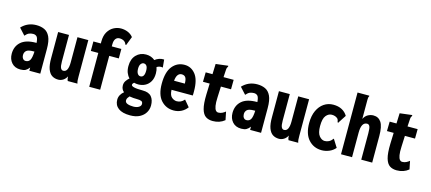

<svg xmlns="http://www.w3.org/2000/svg" viewBox="-60 -1257 4521 2016"><g transform="rotate(15 2200.0 -249.5)"><path d="M151 12Q90 12 55.5 -27Q21 -66 21 -125Q21 -206 75 -254Q129 -302 239 -302Q242 -302 244 -302Q240 -354 225 -369Q210 -384 186 -384Q161 -384 141 -375.5Q121 -367 100 -342L35 -413Q100 -482 196 -482Q245 -482 283 -464.5Q321 -447 343 -401Q365 -355 365 -268V0H246V-35Q227 -10 206.5 1Q186 12 151 12ZM139 -144Q139 -120 150.5 -104.5Q162 -89 181 -89Q213 -89 228 -115Q243 -141 246 -208Q239 -208 236 -208Q177 -208 158 -189.5Q139 -171 139 -144Z M562 12Q523 12 494 -6.5Q465 -25 448.5 -69.5Q432 -114 433 -192V-471H551V-184Q551 -132 561 -112Q571 -92 589 -92Q617 -92 630 -119Q643 -146 643 -196V-471H761V-74Q761 -52 762 -34.5Q763 -17 769 0H663Q654 -19 654 -48Q639 -19 614.5 -3.5Q590 12 562 12Z M897 -368H816V-471H897V-493Q897 -556 921.5 -597Q946 -638 984 -658Q1022 -678 1063 -678Q1102 -678 1137 -663.5Q1172 -649 1195 -620L1161 -532L1157 -523L1149 -527Q1145 -534 1141.5 -542Q1138 -550 1125 -560Q1103 -574 1075 -574Q1047 -574 1031.5 -553.5Q1016 -533 1016 -494V-471H1120V-368H1016V0H897Z M1387 -157Q1363 -157 1341 -163Q1334 -156 1329.5 -150.5Q1325 -145 1325 -136Q1325 -123 1354.5 -115.5Q1384 -108 1451 -108Q1516 -108 1545.5 -73Q1575 -38 1575 22Q1575 64 1554 99.5Q1533 135 1491.5 157Q1450 179 1388 179Q1303 179 1259.5 146Q1216 113 1216 54Q1216 26 1229.5 2Q1243 -22 1265 -39Q1251 -50 1242.5 -67Q1234 -84 1234 -107Q1234 -134 1248.5 -155.5Q1263 -177 1283 -194Q1262 -215 1250 -245.5Q1238 -276 1238 -317Q1238 -394 1280.5 -438Q1323 -482 1387 -482Q1444 -482 1484 -448Q1504 -464 1529.5 -473Q1555 -482 1583 -480L1591 -395Q1573 -399 1556.5 -395.5Q1540 -392 1526 -383Q1537 -353 1537 -317Q1537 -263 1516 -227.5Q1495 -192 1461 -174.5Q1427 -157 1387 -157ZM1387 -245Q1431 -245 1431 -317Q1431 -353 1419 -369.5Q1407 -386 1387 -386Q1370 -386 1356.5 -369Q1343 -352 1343 -317Q1343 -282 1355.5 -263.5Q1368 -245 1387 -245ZM1307 37Q1307 61 1333 71Q1359 81 1397 81Q1433 81 1456 67Q1479 53 1479 32Q1479 9 1463 2Q1447 -5 1417 -5Q1396 -5 1374.5 -6.5Q1353 -8 1332 -12Q1322 -1 1314.5 10.5Q1307 22 1307 37Z M1816 11Q1733 11 1678.5 -49Q1624 -109 1624 -229Q1624 -357 1675 -419.5Q1726 -482 1806 -482Q1878 -482 1925 -423Q1972 -364 1972 -240Q1972 -229 1972 -216Q1972 -203 1971 -193H1740Q1742 -136 1767 -114Q1792 -92 1822 -91Q1846 -91 1866 -100.5Q1886 -110 1904 -131L1962 -62Q1935 -26 1897.5 -7.5Q1860 11 1816 11ZM1741 -292H1858Q1858 -337 1845 -357.5Q1832 -378 1802 -378Q1777 -378 1761 -357Q1745 -336 1741 -292Z M2241 12Q2196 12 2165 -8.5Q2134 -29 2118.5 -83.5Q2103 -138 2106 -241L2110 -360H2037L2039 -463H2113L2117 -575L2240 -590L2250 -591L2251 -582Q2246 -575 2242.5 -567.5Q2239 -560 2238 -544L2233 -463H2343L2342 -360H2232L2227 -243Q2224 -183 2230 -149.5Q2236 -116 2247.5 -102.5Q2259 -89 2275 -89Q2299 -89 2318.5 -99Q2338 -109 2352 -121L2370 -32Q2317 12 2241 12Z M2551 12Q2490 12 2455.5 -27Q2421 -66 2421 -125Q2421 -206 2475 -254Q2529 -302 2639 -302Q2642 -302 2644 -302Q2640 -354 2625 -369Q2610 -384 2586 -384Q2561 -384 2541 -375.5Q2521 -367 2500 -342L2435 -413Q2500 -482 2596 -482Q2645 -482 2683 -464.5Q2721 -447 2743 -401Q2765 -355 2765 -268V0H2646V-35Q2627 -10 2606.5 1Q2586 12 2551 12ZM2539 -144Q2539 -120 2550.5 -104.5Q2562 -89 2581 -89Q2613 -89 2628 -115Q2643 -141 2646 -208Q2639 -208 2636 -208Q2577 -208 2558 -189.5Q2539 -171 2539 -144Z M2962 12Q2923 12 2894 -6.5Q2865 -25 2848.5 -69.5Q2832 -114 2833 -192V-471H2951V-184Q2951 -132 2961 -112Q2971 -92 2989 -92Q3017 -92 3030 -119Q3043 -146 3043 -196V-471H3161V-74Q3161 -52 3162 -34.5Q3163 -17 3169 0H3063Q3054 -19 3054 -48Q3039 -19 3014.5 -3.5Q2990 12 2962 12Z M3426 12Q3338 12 3282 -50.5Q3226 -113 3226 -231Q3226 -310 3252 -366Q3278 -422 3322.5 -452Q3367 -482 3423 -482Q3478 -482 3517 -461Q3556 -440 3578 -402L3524 -319L3520 -311L3512 -316Q3510 -323 3509 -332Q3508 -341 3499 -353Q3486 -365 3470 -370.5Q3454 -376 3434 -376Q3399 -376 3372 -343.5Q3345 -311 3345 -230Q3345 -155 3372 -122.5Q3399 -90 3431 -90Q3455 -90 3477 -101Q3499 -112 3519 -139L3573 -53Q3545 -20 3505.5 -4Q3466 12 3426 12Z M3634 -671H3762V-662Q3757 -656 3755.5 -648.5Q3754 -641 3754 -625V-416Q3771 -451 3799.5 -466.5Q3828 -482 3859 -482Q3914 -482 3943.5 -437.5Q3973 -393 3973 -289V0H3854V-287Q3854 -342 3845 -361.5Q3836 -381 3817 -381Q3754 -381 3754 -267V0H3634Z M4241 12Q4196 12 4165 -8.5Q4134 -29 4118.5 -83.5Q4103 -138 4106 -241L4110 -360H4037L4039 -463H4113L4117 -575L4240 -590L4250 -591L4251 -582Q4246 -575 4242.5 -567.5Q4239 -560 4238 -544L4233 -463H4343L4342 -360H4232L4227 -243Q4224 -183 4230 -149.5Q4236 -116 4247.5 -102.5Q4259 -89 4275 -89Q4299 -89 4318.5 -99Q4338 -109 4352 -121L4370 -32Q4317 12 4241 12Z"/></g></svg>

Font: Inconsolata Condensed Black
Style: Regular
Weight: 900
Width: 3
Monospace: yes
Designer: Raph Levien, Cyreal, Brenton Simpson
Foundry: Raph Levien, Cyreal, Google
Version: Version 3.001; ttfautohint (v1.8.2.53-6de2)